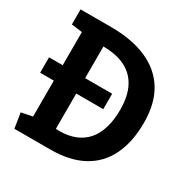

<svg xmlns="http://www.w3.org/2000/svg" viewBox="-157 -831 952 972"><g transform="rotate(30 318.5 -345.5)"><path d="M24 -401H393V-311H24ZM53 0 39 -88 104 -101V-595L41 -603V-691H219Q341 -691 427.5 -653.5Q514 -616 560 -541.5Q606 -467 606 -354Q606 -242 567.5 -162.5Q529 -83 452.5 -41.5Q376 0 262 0ZM254 -104Q307 -104 347 -120Q387 -136 414 -167Q441 -198 455 -244.5Q469 -291 469 -351Q469 -429 442.5 -481Q416 -533 365 -559Q314 -585 240 -586H235V-105Z"/></g></svg>

Font: Kreon Light
Style: Regular
Weight: 300
Designer: Julia Petretta
Foundry: Julia Petretta and Eli Heuer
Version: Version 2.002